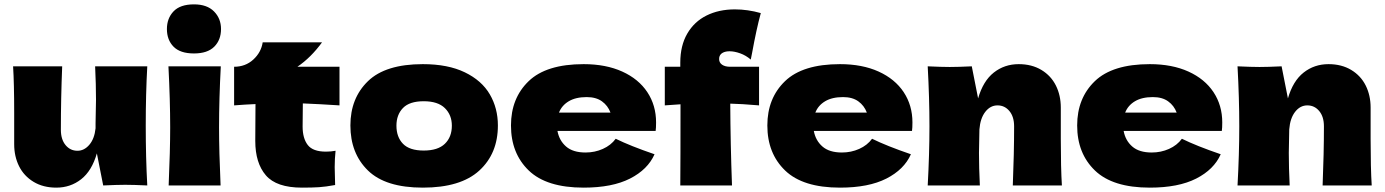

<svg xmlns="http://www.w3.org/2000/svg" viewBox="-20 -850 6347 880"><path d="M648 -274Q648 -127 655 0Q591 -3 554 -3Q519 -3 453 0L424 -147Q401 -67 352 -28.5Q303 10 238 10Q178 10 134 -16.5Q90 -43 67.5 -88Q45 -133 45 -189V-333Q45 -466 40 -546H265Q259 -399 259 -255Q259 -211 280.5 -185Q302 -159 335 -159Q366 -159 389.5 -186.5Q413 -214 418 -262V-285Q420 -363 420 -393Q420 -462 416 -546H655Q648 -420 648 -274Z M745 -717Q745 -766 775.5 -798Q806 -830 869 -830Q929 -830 961 -797.5Q993 -765 993 -717Q993 -667 962 -636Q931 -605 869 -605Q806 -605 775.5 -636Q745 -667 745 -717ZM753 0Q760 -161 760 -266Q760 -391 752 -546H992Q984 -397 984 -266Q984 -156 991 0Z M1536 -367Q1444 -373 1368 -376L1367 -270Q1367 -216 1390.5 -185.5Q1414 -155 1474 -155Q1497 -155 1518 -159Q1514 -122 1514 -84Q1514 -66 1516 -2Q1472 6 1442 8Q1412 10 1364 10Q1247 10 1198.5 -46.5Q1150 -103 1150 -204L1151 -373Q1104 -371 1053 -367V-544Q1105 -544 1141 -577Q1177 -610 1184 -656H1456Q1405 -586 1343 -544H1536Z M1586 -275Q1586 -400 1666.5 -478Q1747 -556 1918 -556Q2033 -556 2110.5 -518.5Q2188 -481 2225 -417.5Q2262 -354 2262 -275Q2262 -146 2176.5 -68Q2091 10 1918 10Q1747 10 1666.5 -68.5Q1586 -147 1586 -275ZM2051 -274Q2051 -323 2019 -354.5Q1987 -386 1922 -386Q1857 -386 1827 -355Q1797 -324 1797 -274Q1797 -222 1827 -191Q1857 -160 1922 -160Q1987 -160 2019 -191Q2051 -222 2051 -274Z M2861 -250H2535Q2543 -206 2574.5 -178.5Q2606 -151 2664 -151Q2706 -151 2743 -167.5Q2780 -184 2802 -214Q2869 -181 2980 -143Q2949 -73 2867.5 -31.5Q2786 10 2655 10Q2485 10 2403.5 -68.5Q2322 -147 2322 -275Q2322 -400 2403 -478Q2484 -556 2655 -556Q2757 -556 2832 -522Q2907 -488 2947 -427.5Q2987 -367 2987 -289Q2987 -263 2985 -250ZM2542 -334H2778Q2766 -366 2739 -385.5Q2712 -405 2669 -405Q2619 -405 2587 -386Q2555 -367 2542 -334Z M3276 -579Q3276 -563 3289.5 -553.5Q3303 -544 3327 -544H3459V-367Q3376 -374 3327 -375Q3328 -189 3335 0H3098Q3099 -118 3099 -372Q3078 -371 3027 -367V-544H3098V-563Q3098 -641 3130 -696Q3162 -751 3218.5 -779Q3275 -807 3348 -807Q3407 -807 3467 -790Q3447 -717 3427 -607L3421 -577Q3399 -596 3372.5 -605.5Q3346 -615 3324 -615Q3306 -615 3294 -609Q3282 -603 3278 -592Q3276 -587 3276 -579Z M4036 -250H3710Q3718 -206 3749.5 -178.5Q3781 -151 3839 -151Q3881 -151 3918 -167.5Q3955 -184 3977 -214Q4044 -181 4155 -143Q4124 -73 4042.5 -31.5Q3961 10 3830 10Q3660 10 3578.5 -68.5Q3497 -147 3497 -275Q3497 -400 3578 -478Q3659 -556 3830 -556Q3932 -556 4007 -522Q4082 -488 4122 -427.5Q4162 -367 4162 -289Q4162 -263 4160 -250ZM3717 -334H3953Q3941 -366 3914 -385.5Q3887 -405 3844 -405Q3794 -405 3762 -386Q3730 -367 3717 -334Z M4622 0Q4628 -147 4628 -271Q4628 -315 4606.5 -341Q4585 -367 4552 -367Q4519 -367 4496 -337.5Q4473 -308 4469 -257Q4467 -181 4467 -149Q4467 -81 4471 0H4232Q4240 -144 4240 -272Q4240 -400 4232 -546Q4298 -543 4333 -543Q4370 -543 4434 -546L4463 -399Q4486 -479 4535 -517.5Q4584 -556 4649 -556Q4709 -556 4753 -529.5Q4797 -503 4819.5 -458Q4842 -413 4842 -357V-213Q4842 -80 4847 0Z M5456 -250H5130Q5138 -206 5169.5 -178.5Q5201 -151 5259 -151Q5301 -151 5338 -167.5Q5375 -184 5397 -214Q5464 -181 5575 -143Q5544 -73 5462.5 -31.5Q5381 10 5250 10Q5080 10 4998.5 -68.5Q4917 -147 4917 -275Q4917 -400 4998 -478Q5079 -556 5250 -556Q5352 -556 5427 -522Q5502 -488 5542 -427.5Q5582 -367 5582 -289Q5582 -263 5580 -250ZM5137 -334H5373Q5361 -366 5334 -385.5Q5307 -405 5264 -405Q5214 -405 5182 -386Q5150 -367 5137 -334Z M6042 0Q6048 -147 6048 -271Q6048 -315 6026.5 -341Q6005 -367 5972 -367Q5939 -367 5916 -337.5Q5893 -308 5889 -257Q5887 -181 5887 -149Q5887 -81 5891 0H5652Q5660 -144 5660 -272Q5660 -400 5652 -546Q5718 -543 5753 -543Q5790 -543 5854 -546L5883 -399Q5906 -479 5955 -517.5Q6004 -556 6069 -556Q6129 -556 6173 -529.5Q6217 -503 6239.5 -458Q6262 -413 6262 -357V-213Q6262 -80 6267 0Z"/></svg>

Font: Dela Gothic One
Style: Regular
Weight: 400
Designer: aratakana
Foundry: aratakana
Version: Version 1.004